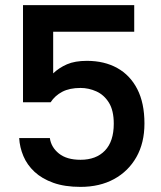

<svg xmlns="http://www.w3.org/2000/svg" viewBox="-20 -720 630 751"><path d="M295 11Q233 11 188.5 -5Q144 -21 115 -48Q86 -75 71.5 -109.5Q57 -144 55 -180H175Q180 -144 210.5 -119.5Q241 -95 295 -95Q356 -95 390.5 -131Q425 -167 425 -236Q425 -288 406 -318.5Q387 -349 357 -362.5Q327 -376 295 -376Q252 -376 223.5 -361Q195 -346 178 -320H70V-700H505V-596H188V-433Q211 -455 242 -468.5Q273 -482 320 -482Q388 -482 438.5 -454Q489 -426 517 -371.5Q545 -317 545 -237Q545 -161 513.5 -105.5Q482 -50 426 -19.5Q370 11 295 11Z"/></svg>

Font: Golos Text Medium
Style: Regular
Weight: 500
Designer: A.Korolkova, Vitaly Kuzmin
Foundry: ParaType Ltd
Version: Version 2.004